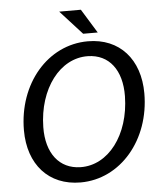

<svg xmlns="http://www.w3.org/2000/svg" viewBox="-58 -907 816 971"><g transform="rotate(-5 350.0 -421.0)"><path d="M312 14C515 14 672 -171 672 -407C672 -580 571 -694 410 -694C206 -694 49 -510 49 -273C49 -100 150 14 312 14ZM318 -63C211 -65 146 -148 148 -281C151 -476 262 -622 404 -619C511 -617 575 -534 573 -401C570 -204 459 -60 318 -63ZM390 -734H464L389 -856H279Z"/></g></svg>

Font: Ronzino Oblique
Style: Italic
Weight: 400
Italic angle: -8°
Designer: Nunzio Mazzaferro
Foundry: Collletttivo
Version: Version 1.000;Glyphs 3.3 (3337)